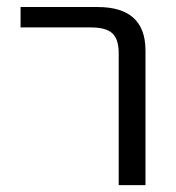

<svg xmlns="http://www.w3.org/2000/svg" viewBox="-20 -540 514 560"><path d="M40 -460V-519.5H264.6Q403.3 -519.5 404.3 -394.5V0H326.2V-384.8Q326.2 -425.8 307.6 -442.9Q289.1 -460 245.1 -460Z"/></svg>

Font: Mgen+ 1c regular
Style: Regular
Weight: 400
Designer: [Source Han Sans]
Ryoko NISHIZUKA  (kana & ideographs); Paul D. Hunt (Latin, Greek & Cyrillic); Wenlong ZHANG  (bopomofo
Version: Version 1.059.20150602